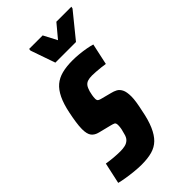

<svg xmlns="http://www.w3.org/2000/svg" viewBox="-237 -750 823 823"><g transform="rotate(-45 175.0 -338.0)"><path d="M106 8Q85 8 61 5.5Q37 3 15.5 -0.5Q-6 -4 -21 -8L0 -104Q7 -103 17.5 -101.5Q28 -100 39.5 -99Q51 -98 62 -97.5Q73 -97 81 -97Q97 -97 110 -100Q123 -103 132.5 -112Q142 -121 146 -139Q149 -148 151.5 -160Q154 -172 154 -183Q154 -196 148 -199Q142 -202 130 -205L74 -219Q53 -224 42.5 -237.5Q32 -251 32 -281Q32 -298 35.5 -321.5Q39 -345 44 -369Q53 -413 67 -442Q81 -471 100.5 -487.5Q120 -504 147.5 -511Q175 -518 211 -518Q230 -518 251 -516Q272 -514 291 -510.5Q310 -507 323 -503L302 -406Q291 -408 276.5 -409.5Q262 -411 248.5 -412Q235 -413 225 -413Q209 -413 198.5 -409.5Q188 -406 181.5 -397.5Q175 -389 170 -372Q168 -364 166 -353.5Q164 -343 164 -333Q164 -323 169.5 -319.5Q175 -316 184 -314L230 -302Q243 -299 254.5 -293Q266 -287 273.5 -272.5Q281 -258 281 -229Q281 -216 278 -196.5Q275 -177 270 -155Q261 -107 247 -75Q233 -43 214.5 -25Q196 -7 169.5 0.5Q143 8 106 8ZM153 -563 114 -675 115 -684H197L229 -623L280 -684H371L369 -675L278 -563Z"/></g></svg>

Font: Saira ExtraCondensed ExtraBold
Style: Italic
Weight: 800
Width: 2
Italic angle: -12°
Designer: Hector Gatti with collaboration of the Omnibus-Type team
Foundry: Omnibus-Type
Version: Version 1.101